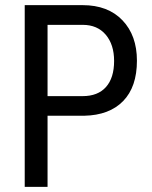

<svg xmlns="http://www.w3.org/2000/svg" viewBox="-20 -731 594 751"><path d="M166 -355H303.2Q362.8 -355 394.5 -390.6Q426.3 -426.3 426.3 -492.7Q426.3 -556.6 393.6 -595.2Q360.8 -633.8 303.7 -633.8H166ZM166 -278.3V0H76.7V-710.9H303.2Q402.3 -710.9 459 -651.6Q515.6 -592.3 515.6 -493.7Q515.6 -391.1 461.7 -335.7Q407.7 -280.3 309.6 -278.3Z"/></svg>

Font: MAUL Condensed
Style: Condensed Regular
Weight: 400
Designer: MAUL
Version: Version 1.0; 2020; ttfautohint (v1.8.3)